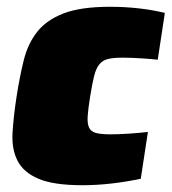

<svg xmlns="http://www.w3.org/2000/svg" viewBox="-20 -538 506 566"><path d="M395 -11Q352 -2 308.5 3Q265 8 223 8Q138 8 93.5 -11Q49 -30 31.5 -64.5Q14 -99 17 -147.5Q20 -196 29 -254Q38 -312 50 -360.5Q62 -409 89.5 -444Q117 -479 167.5 -498.5Q218 -518 304 -518Q391 -518 466 -500L445 -362Q427 -364 397.5 -366Q368 -368 341 -368Q314 -368 298 -364Q282 -360 272.5 -348Q263 -336 257.5 -314Q252 -292 246 -255Q240 -218 238.5 -196Q237 -174 242.5 -162Q248 -150 263 -146Q278 -142 306 -142Q329 -142 359.5 -144Q390 -146 416 -149Z"/></svg>

Font: Azeri Sans Black
Style: Italic
Weight: 900
Designer: Hector Gatti & Omnibus-Type (original fonts) / Cristiano Sobral (main changes and remastering)
Foundry: Omnibus-Type
Version: Version 0.07;August 21, 2020;FontCreator 13.0.0.2681 64-bit;